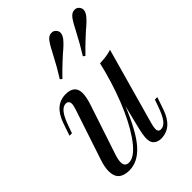

<svg xmlns="http://www.w3.org/2000/svg" viewBox="-240 -928 1050 1050"><g transform="rotate(-45 285.5 -403.0)"><path d="M499 -162H518L493 -89Q457 14 372 14Q356 14 342 7Q328 0 321 -13Q315 -27 315 -44Q315 -70 329 -126L360 -251Q302 -108 247 -47Q192 14 127 14Q43 14 43 -63Q43 -95 57 -137L154 -429Q162 -453 162 -466Q162 -491 138 -491Q118 -491 99.5 -468.5Q81 -446 61 -389L48 -352H29L54 -425Q90 -528 175 -528Q245 -528 245 -466Q245 -436 229 -388L134 -102Q124 -72 124 -52Q124 -18 156 -18Q195 -18 242 -75.5Q289 -133 335 -235Q381 -337 415 -465L427 -514Q484 -516 518 -528L394 -85Q387 -59 387 -46Q387 -23 408 -23Q430 -23 448.5 -46.5Q467 -70 486 -125ZM279 -729Q302 -775 319 -798Q335 -820 357 -820Q371 -820 379 -813Q393 -801 393 -785Q393 -770 379 -751Q359 -726 322 -696Q315 -690 285.5 -662.5Q256 -635 221 -599L210 -608Q247 -667 279 -729ZM457 -729Q480 -775 497 -798Q514 -820 535 -820Q549 -820 557 -813Q571 -801 571 -785Q571 -770 557 -751Q537 -726 500 -696Q493 -690 463.5 -662.5Q434 -635 399 -599L388 -608Q425 -667 457 -729Z"/></g></svg>

Font: Playfair Display
Style: Italic
Weight: 400
Italic angle: -14°
Designer: Claus Eggers Sørensen
Foundry: Claus Eggers Sørensen
Version: Version 1.200; ttfautohint (v1.6)